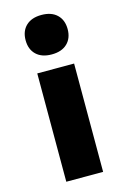

<svg xmlns="http://www.w3.org/2000/svg" viewBox="-116 -801 561 856"><g transform="rotate(-15 165.0 -373.5)"><path d="M80 0V-500H250V0ZM165 -565Q119 -565 93.5 -589.5Q68 -614 68 -656Q68 -698 93.5 -722.5Q119 -747 165 -747Q211 -747 236.5 -722.5Q262 -698 262 -656Q262 -614 236.5 -589.5Q211 -565 165 -565Z"/></g></svg>

Font: M PLUS 2 Thin ExtraBold
Style: Regular
Weight: 800
Version: Version 1.001